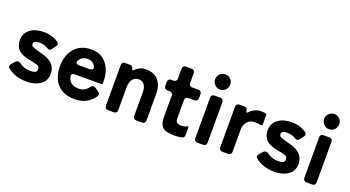

<svg xmlns="http://www.w3.org/2000/svg" viewBox="-50 -1271 3367 1845"><g transform="rotate(20 1633.0 -349.0)"><path d="M175 -350Q175 -335 185 -328Q205 -315 253.5 -303Q302 -291 332 -279.5Q362 -268 386 -250Q437 -209 437 -139Q437 -60 372 -22Q318 10 245 10Q124 10 47 -53Q36 -62 36 -74Q36 -86 45 -96L78 -133Q90 -145 103 -145Q116 -145 128 -136Q175 -99 240 -99Q279 -99 293.5 -108.5Q308 -118 308 -137Q308 -156 300.5 -164.5Q293 -173 275.5 -178.5Q258 -184 240 -187.5Q222 -191 194 -196.5Q166 -202 138.5 -212.5Q111 -223 90 -240Q47 -278 47 -346Q47 -417 105 -458Q156 -495 241.5 -495Q327 -495 391 -450Q402 -442 403 -430Q404 -418 396 -407L364 -366Q355 -353 343.5 -353Q332 -353 316 -364Q283 -385 229 -385Q175 -385 175 -350Z M934 -92Q863 11 736 11Q618 11 555 -58Q495 -124 495 -241Q495 -352 555 -422Q616 -494 726 -494Q831 -494 888 -417Q939 -348 939 -241V-228Q939 -214 926 -214H654Q638 -214 629 -204.5Q620 -195 624 -180Q642 -98 735 -98Q771 -98 794 -111Q817 -124 833.5 -146Q850 -168 862.5 -168Q875 -168 887 -161L925 -134Q949 -116 934 -92ZM662 -310H775Q793 -310 802 -320.5Q811 -331 803 -347Q779 -396 724 -396Q662 -396 636 -346Q628 -330 636.5 -320Q645 -310 662 -310Z M1040 -33V-449Q1040 -464 1049 -473Q1058 -482 1073 -482H1125Q1137 -482 1145.5 -474.5Q1154 -467 1156 -454Q1158 -441 1164 -441Q1170 -441 1186 -456Q1227 -494 1278 -494Q1329 -494 1361 -479.5Q1393 -465 1414 -440Q1455 -390 1455 -304V-33Q1455 -18 1446 -9Q1437 0 1422 0H1362Q1347 0 1338 -9Q1329 -18 1329 -33V-273Q1329 -345 1290 -370Q1276 -380 1252 -380Q1228 -380 1211.5 -370Q1195 -360 1185 -344Q1166 -314 1166 -266V-33Q1166 -18 1157 -9Q1148 0 1133 0H1073Q1058 0 1049 -9Q1040 -18 1040 -33Z M1809 7Q1781 11 1747 11Q1713 11 1685 5Q1657 -1 1638 -16Q1601 -45 1601 -121V-341Q1601 -356 1592 -365Q1583 -374 1568 -374H1544Q1529 -374 1520 -383Q1511 -392 1511 -407V-449Q1511 -464 1520 -473Q1529 -482 1544 -482H1568Q1583 -482 1592 -491Q1601 -500 1601 -515V-616Q1601 -631 1610 -640Q1619 -649 1634 -649H1693Q1708 -649 1717 -640Q1726 -631 1726 -616V-515Q1726 -500 1735 -491Q1744 -482 1759 -482H1823Q1838 -482 1847 -473Q1856 -464 1856 -449V-407Q1856 -392 1847 -383Q1838 -374 1823 -374H1759Q1744 -374 1735 -365Q1726 -356 1726 -341V-154Q1726 -123 1741.5 -112Q1757 -101 1782.5 -101Q1808 -101 1819.5 -105Q1831 -109 1843.5 -114.5Q1856 -120 1856 -103V-28Q1856 -18 1850.5 -9.5Q1845 -1 1836 1Z M1939 -632Q1939 -664 1961.5 -686.5Q1984 -709 2016.5 -709Q2049 -709 2071 -687Q2093 -665 2093 -632.5Q2093 -600 2071 -577Q2049 -554 2016.5 -554Q1984 -554 1961.5 -577Q1939 -600 1939 -632ZM1954 -33V-449Q1954 -464 1963 -473Q1972 -482 1987 -482H2047Q2062 -482 2071 -473Q2080 -464 2080 -449V-33Q2080 -18 2071 -9Q2062 0 2047 0H1987Q1972 0 1963 -9Q1954 -18 1954 -33Z M2209 -33V-449Q2209 -464 2218 -473Q2227 -482 2242 -482H2293Q2321 -482 2326 -453V-450Q2327 -434 2333 -434Q2339 -434 2348 -443Q2368 -467 2399.5 -480.5Q2431 -494 2451 -494Q2480 -494 2494 -492L2506 -489Q2518 -486 2518 -474V-380Q2518 -365 2502 -368Q2484 -374 2437.5 -374Q2391 -374 2363 -341.5Q2335 -309 2335 -258V-33Q2335 -18 2326 -9Q2317 0 2302 0H2242Q2227 0 2218 -9Q2209 -18 2209 -33Z M2709 -350Q2709 -335 2719 -328Q2739 -315 2787.5 -303Q2836 -291 2866 -279.5Q2896 -268 2920 -250Q2971 -209 2971 -139Q2971 -60 2906 -22Q2852 10 2779 10Q2658 10 2581 -53Q2570 -62 2570 -74Q2570 -86 2579 -96L2612 -133Q2624 -145 2637 -145Q2650 -145 2662 -136Q2709 -99 2774 -99Q2813 -99 2827.5 -108.5Q2842 -118 2842 -137Q2842 -156 2834.5 -164.5Q2827 -173 2809.5 -178.5Q2792 -184 2774 -187.5Q2756 -191 2728 -196.5Q2700 -202 2672.5 -212.5Q2645 -223 2624 -240Q2581 -278 2581 -346Q2581 -417 2639 -458Q2690 -495 2775.5 -495Q2861 -495 2925 -450Q2936 -442 2937 -430Q2938 -418 2930 -407L2898 -366Q2889 -353 2877.5 -353Q2866 -353 2850 -364Q2817 -385 2763 -385Q2709 -385 2709 -350Z M3054 -632Q3054 -664 3076.5 -686.5Q3099 -709 3131.5 -709Q3164 -709 3186 -687Q3208 -665 3208 -632.5Q3208 -600 3186 -577Q3164 -554 3131.5 -554Q3099 -554 3076.5 -577Q3054 -600 3054 -632ZM3069 -33V-449Q3069 -464 3078 -473Q3087 -482 3102 -482H3162Q3177 -482 3186 -473Q3195 -464 3195 -449V-33Q3195 -18 3186 -9Q3177 0 3162 0H3102Q3087 0 3078 -9Q3069 -18 3069 -33Z"/></g></svg>

Font: Tsunagi Gothic Black
Style: Regular
Weight: 900
Designer: Yoshimichi Ohira
Foundry: Positype
Version: Version 1.001